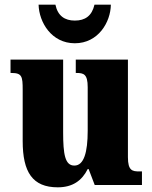

<svg xmlns="http://www.w3.org/2000/svg" viewBox="-20 -791 651 821"><path d="M300 -606C400 -606 453 -696 454 -771H384C373 -723 344 -703 300 -703C257 -703 227 -723 217 -771H145C147 -696 200 -606 300 -606ZM227 10C290 10 330 -18 355 -68H359L385 0H587V-58H576C546 -58 527 -61 527 -119V-536H304V-479H307C338 -479 355 -474 355 -418V-232C355 -140 339 -83 298 -83C258 -83 250 -131 250 -226V-536H25V-479H29C74 -479 77 -464 77 -407V-188C77 -55 119 10 227 10Z"/></svg>

Font: Noto Serif Armenian Condensed Black
Style: Regular
Weight: 900
Width: 3
Designer: Monotype Design Team
Foundry: Monotype Imaging Inc.
Version: Version 2.008